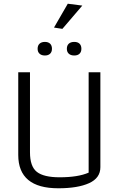

<svg xmlns="http://www.w3.org/2000/svg" viewBox="-20 -1002 639 1031"><path d="M270 -854 344 -982 422 -972 315 -847ZM182 -740Q182 -758 192.5 -767.5Q203 -777 221 -777Q239 -777 249 -767.5Q259 -758 259 -740Q259 -723 249 -713.5Q239 -704 221 -704Q203 -704 192.5 -713.5Q182 -723 182 -740ZM339 -740Q339 -758 349.5 -767.5Q360 -777 379 -777Q397 -777 407 -767.5Q417 -758 417 -740Q417 -723 407 -713.5Q397 -704 379 -704Q360 -704 349.5 -713.5Q339 -723 339 -740ZM78 -170V-614H141V-184Q141 -108 178 -79Q215 -50 300 -50Q399 -50 456 -75V-614H519V-104Q519 -46 458.5 -18.5Q398 9 293 9Q78 9 78 -170Z"/></svg>

Font: Athiti
Style: Regular
Weight: 400
Designer: CadsonDemak Team
Foundry: CadsonDemak
Version: Version 1.032